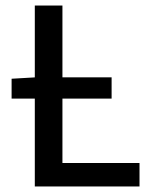

<svg xmlns="http://www.w3.org/2000/svg" viewBox="-20 -675 552 695"><path d="M22 -318V-390L108 -395H384V-318ZM106 0V-655H206V-85H485V0Z"/></svg>

Font: Source Sans 3 Medium
Style: Regular
Weight: 500
Designer: Paul D. Hunt
Foundry: Adobe
Version: Version 3.052;hotconv 1.1.0;makeotfexe 2.6.0